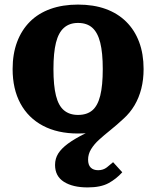

<svg xmlns="http://www.w3.org/2000/svg" viewBox="-20 -570 681 837"><path d="M213 -269Q213 -197 224 -153Q235 -109 259 -89Q283 -69 320 -69Q359 -69 382.5 -89Q406 -109 417 -153Q428 -197 428 -269Q428 -340 417 -384Q406 -428 382.5 -449Q359 -470 320 -470Q283 -470 259 -449Q235 -428 224 -384Q213 -340 213 -269ZM461 -39 450 -10Q431 -3 410.5 2Q390 7 367.5 9.5Q345 12 320 12Q231 12 167 -22Q103 -56 69 -119Q35 -182 35 -269Q35 -335 54.5 -387Q74 -439 110.5 -475.5Q147 -512 200 -531Q253 -550 320 -550Q388 -550 440.5 -531Q493 -512 530 -475.5Q567 -439 586.5 -387Q606 -335 606 -269Q606 -223 596 -183.5Q586 -144 566.5 -111Q547 -78 518 -52Q489 -25 461.5 -3Q434 19 412 39Q390 59 377 80.5Q364 102 364 126Q364 149 375.5 160.5Q387 172 408 172Q430 172 446 159.5Q462 147 473 137L513 181Q487 210 453 228.5Q419 247 362 247Q297 247 258.5 222.5Q220 198 220 149Q220 121 234 99Q248 77 276.5 56Q305 35 351 12Q397 -11 461 -39Z"/></svg>

Font: Roboto Serif SemiCondensed
Style: Bold
Weight: 700
Width: 4
Designer: Greg Gazdowicz
Foundry: Commercial Type
Version: Version 1.007